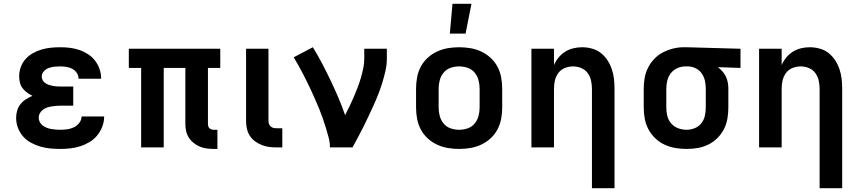

<svg xmlns="http://www.w3.org/2000/svg" viewBox="-20 -777 4540 1012"><path d="M298 8Q271 8 244.5 5.5Q218 3 192.5 -4.5Q167 -12 143 -25Q119 -38 101.5 -58Q84 -78 74.5 -103.5Q65 -129 65 -156Q65 -175 70.5 -194Q76 -213 88 -228Q100 -243 116.5 -253.5Q133 -264 151 -272Q136 -279 122.5 -289Q109 -299 99 -312Q89 -325 85 -341.5Q81 -358 81 -375Q81 -399 89.5 -423Q98 -447 114.5 -465.5Q131 -484 153 -496.5Q175 -509 199 -516Q223 -523 248 -525.5Q273 -528 297 -528Q323 -528 348 -525Q373 -522 397 -514Q421 -506 443 -492Q465 -478 480.5 -458Q496 -438 504.5 -413.5Q513 -389 513 -364V-362H394V-363Q394 -379 384.5 -393Q375 -407 360.5 -414.5Q346 -422 330 -424.5Q314 -427 297 -427Q282 -427 266.5 -425.5Q251 -424 236.5 -418.5Q222 -413 211 -401Q200 -389 200 -373Q200 -363 205.5 -353.5Q211 -344 219.5 -338.5Q228 -333 238 -329.5Q248 -326 258.5 -324Q269 -322 279.5 -321.5Q290 -321 300 -321H366V-220H300Q288 -220 275.5 -219Q263 -218 251 -216Q239 -214 227.5 -210Q216 -206 206 -198.5Q196 -191 190 -180Q184 -169 184 -157Q184 -145 189.5 -134Q195 -123 205 -115.5Q215 -108 226.5 -103.5Q238 -99 249.5 -97Q261 -95 273.5 -94Q286 -93 298 -93Q316 -93 334.5 -95.5Q353 -98 369.5 -106Q386 -114 398 -129.5Q410 -145 410 -163H529Q529 -136 519.5 -110.5Q510 -85 493 -64Q476 -43 453 -29Q430 -15 404 -6.5Q378 2 351.5 5Q325 8 298 8Z M1107 8Q1088 8 1069 5.5Q1050 3 1032.5 -4.5Q1015 -12 1000 -24Q985 -36 975 -52Q965 -68 961 -86.5Q957 -105 957 -124V-419H843V0H724V-419H659V-520H1141V-419H1076V-124Q1076 -118 1077.5 -112Q1079 -106 1083.5 -101.5Q1088 -97 1094.5 -95Q1101 -93 1107 -93H1126V8Z M1440 0Q1419 0 1399 -2.5Q1379 -5 1360 -12.5Q1341 -20 1324.5 -32Q1308 -44 1297 -61Q1286 -78 1281.5 -98Q1277 -118 1277 -139V-520H1395V-139Q1395 -130 1398.5 -122Q1402 -114 1408.5 -109Q1415 -104 1423 -102.5Q1431 -101 1440 -101H1468V0Z M1719 0Q1719 -26 1712.5 -51Q1706 -76 1698.5 -100.5Q1691 -125 1682.5 -149.5Q1674 -174 1664.5 -198Q1655 -222 1644.5 -245.5Q1634 -269 1623.5 -292.5Q1613 -316 1601.5 -339Q1590 -362 1578.5 -385Q1567 -408 1554 -430.5Q1541 -453 1528 -475L1629 -528Q1655 -486 1678 -442Q1701 -398 1722.5 -353Q1744 -308 1763.5 -262.5Q1783 -217 1799 -170Q1811 -193 1822.5 -217Q1834 -241 1844.5 -265.5Q1855 -290 1864.5 -314.5Q1874 -339 1881.5 -364.5Q1889 -390 1894.5 -416Q1900 -442 1900 -468V-520H2019V-468Q2019 -436 2012 -405Q2005 -374 1996 -344Q1987 -314 1975.5 -284.5Q1964 -255 1951 -226Q1938 -197 1924.5 -168.5Q1911 -140 1897 -111.5Q1883 -83 1868 -55.5Q1853 -28 1838 0Z M2400 8Q2370 8 2340.5 3Q2311 -2 2284 -14.5Q2257 -27 2234.5 -47.5Q2212 -68 2198 -94.5Q2184 -121 2178.5 -150.5Q2173 -180 2173 -210V-310Q2173 -340 2178.5 -369.5Q2184 -399 2198 -425.5Q2212 -452 2234.5 -472.5Q2257 -493 2284 -505.5Q2311 -518 2340.5 -523Q2370 -528 2400 -528Q2430 -528 2459.5 -523Q2489 -518 2516 -505.5Q2543 -493 2565.5 -472.5Q2588 -452 2602 -425.5Q2616 -399 2621.5 -369.5Q2627 -340 2627 -310V-210Q2627 -180 2621.5 -150.5Q2616 -121 2602 -94.5Q2588 -68 2565.5 -47.5Q2543 -27 2516 -14.5Q2489 -2 2459.5 3Q2430 8 2400 8ZM2400 -93Q2423 -93 2445 -100.5Q2467 -108 2481.5 -125.5Q2496 -143 2502 -165Q2508 -187 2508 -210V-310Q2508 -333 2502 -355Q2496 -377 2481.5 -394.5Q2467 -412 2445 -419.5Q2423 -427 2400 -427Q2377 -427 2355 -419.5Q2333 -412 2318.5 -394.5Q2304 -377 2298 -355Q2292 -333 2292 -310V-210Q2292 -187 2298 -165Q2304 -143 2318.5 -125.5Q2333 -108 2355 -100.5Q2377 -93 2400 -93ZM2351 -600 2365 -757H2465L2434 -600Z M3100 215V-310Q3100 -332 3095 -353.5Q3090 -375 3077 -392.5Q3064 -410 3043 -418.5Q3022 -427 3000 -427Q2978 -427 2957 -418.5Q2936 -410 2923 -392.5Q2910 -375 2905 -353.5Q2900 -332 2900 -310V0H2781V-520H2900V-434Q2909 -455 2924 -473.5Q2939 -492 2959 -504.5Q2979 -517 3002 -522.5Q3025 -528 3048 -528Q3074 -528 3100 -521Q3126 -514 3146.5 -498Q3167 -482 3181.5 -460Q3196 -438 3204.5 -413Q3213 -388 3216 -362Q3219 -336 3219 -310V215Z M3599 8Q3569 8 3539.5 3Q3510 -2 3483 -14.5Q3456 -27 3434 -48Q3412 -69 3398 -95Q3384 -121 3378.5 -150.5Q3373 -180 3373 -210V-310Q3373 -339 3378 -367Q3383 -395 3396 -420.5Q3409 -446 3429 -467Q3449 -488 3474.5 -501Q3500 -514 3527.5 -521Q3555 -528 3584 -528H3600L3883 -520V-419L3764 -423Q3777 -413 3788 -400.5Q3799 -388 3806 -373.5Q3813 -359 3816 -342.5Q3819 -326 3819 -310V-210Q3819 -181 3814 -151.5Q3809 -122 3795.5 -96Q3782 -70 3761 -49Q3740 -28 3713.5 -15Q3687 -2 3658 3Q3629 8 3599 8ZM3599 -93Q3621 -93 3642 -101.5Q3663 -110 3676.5 -127Q3690 -144 3695 -166Q3700 -188 3700 -210V-310Q3700 -331 3695.5 -351.5Q3691 -372 3679 -389.5Q3667 -407 3648 -416.5Q3629 -426 3608 -427H3593Q3571 -427 3550.5 -418Q3530 -409 3516.5 -392Q3503 -375 3497.5 -353.5Q3492 -332 3492 -310V-210Q3492 -187 3497.5 -165Q3503 -143 3518 -126Q3533 -109 3554.5 -101Q3576 -93 3599 -93Z M4300 215V-310Q4300 -332 4295 -353.5Q4290 -375 4277 -392.5Q4264 -410 4243 -418.5Q4222 -427 4200 -427Q4178 -427 4157 -418.5Q4136 -410 4123 -392.5Q4110 -375 4105 -353.5Q4100 -332 4100 -310V0H3981V-520H4100V-434Q4109 -455 4124 -473.5Q4139 -492 4159 -504.5Q4179 -517 4202 -522.5Q4225 -528 4248 -528Q4274 -528 4300 -521Q4326 -514 4346.5 -498Q4367 -482 4381.5 -460Q4396 -438 4404.5 -413Q4413 -388 4416 -362Q4419 -336 4419 -310V215Z"/></svg>

Font: Iosevka Aile
Style: Bold
Weight: 700
Designer: Belleve Invis
Foundry: Belleve Invis
Version: Version 28.0.1; ttfautohint (v1.8.4)